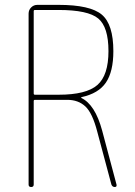

<svg xmlns="http://www.w3.org/2000/svg" viewBox="-20 -750 540 770"><path d="M115.2 -705.1V-375Q115.2 -370.1 120.1 -370.1H214.8Q326.2 -370.1 370.6 -409.2Q415 -448.2 415 -544.9Q415 -641.6 374 -675.8Q333 -710 214.8 -710H120.1Q115.2 -710 115.2 -705.1ZM94.7 -9.8V-695.3Q94.7 -710 105 -720.2Q115.2 -730.5 129.9 -730.5H214.8Q341.8 -730.5 388.2 -691.4Q434.6 -652.3 434.6 -544.9Q434.6 -462.9 404.8 -418.9Q375 -375 306.6 -360.4Q305.7 -360.4 305.7 -358.4V-357.4Q361.3 -331.1 389.6 -226.6L447.3 -9.8Q449.2 0 440.4 0Q430.7 0 426.8 -9.8L370.1 -221.7Q350.6 -296.9 322.3 -323.2Q293.9 -349.6 250 -349.6H120.1Q115.2 -349.6 115.2 -344.7V-9.8Q115.2 0 105 0Q94.7 0 94.7 -9.8Z"/></svg>

Font: Rounded-L Mgen+ 2m thin
Style: Regular
Weight: 100
Designer: [Source Han Sans]
Ryoko NISHIZUKA  (kana & ideographs); Paul D. Hunt (Latin, Greek & Cyrillic); Wenlong ZHANG  (bopomofo
Version: Version 1.059.20150602